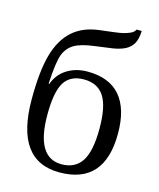

<svg xmlns="http://www.w3.org/2000/svg" viewBox="-110 -794 729 882"><g transform="rotate(15 254.5 -353.0)"><path d="M46.9 -282.2Q46.9 -416.5 69.1 -494.9Q91.3 -573.2 139.6 -616.7Q188 -660.2 266.1 -669.4Q349.6 -678.7 372.1 -683.8Q394.5 -689 409.2 -696.3Q423.8 -703.6 429.7 -715.8H454.1Q452.6 -677.2 440.4 -655.5Q428.2 -633.8 404.5 -621.6Q380.9 -609.4 345.7 -604Q310.5 -598.6 263.2 -592.8Q200.2 -585 168.7 -566.7Q137.2 -548.3 123 -512Q108.9 -475.6 103.5 -371.1H106.9Q124 -418.9 166 -445.1Q208 -471.2 262.7 -471.2Q366.2 -471.2 418.5 -410.4Q470.7 -349.6 470.7 -231.9Q470.7 9.8 255.9 9.8Q46.9 9.8 46.9 -282.2ZM382.8 -231.9Q382.8 -337.4 352.1 -384.8Q321.3 -432.1 255.9 -432.1Q191.9 -432.1 163.3 -386.7Q134.8 -341.3 134.8 -231.9Q134.8 -28.8 255.9 -28.8Q320.3 -28.8 351.6 -76.7Q382.8 -124.5 382.8 -231.9Z"/></g></svg>

Font: Liberation Serif
Style: Regular
Weight: 400
Designer: Steve Matteson
Foundry: Ascender Corporation
Version: Version 2.1.5